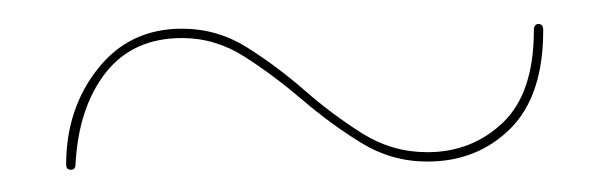

<svg xmlns="http://www.w3.org/2000/svg" viewBox="-20 -432 522 164"><path d="M345 -294Q314.5 -294 288.5 -310Q262.5 -326 238.2 -346.8Q214 -367.5 189 -383.5Q164 -399.5 135.5 -399.5Q93.5 -399.5 70.2 -369.8Q47 -340 44.5 -291.5Q44.5 -287 40.5 -287Q36.5 -287 36.5 -291.5Q36.5 -339 63.5 -373.2Q90.5 -407.5 135.5 -407.5Q165.5 -407.5 191 -391.5Q216.5 -375.5 240.2 -354.8Q264 -334 289.5 -318Q315 -302 345 -302Q383 -302 409.5 -327.2Q436 -352.5 436 -406Q436 -411.5 440 -411.5Q444 -411.5 444 -406Q444 -350 415.8 -322Q387.5 -294 345 -294Z"/></svg>

Font: Fraunces 144pt SemiBold
Style: Regular
Weight: 600
Version: Version 1.000;[0bf87f6ff]